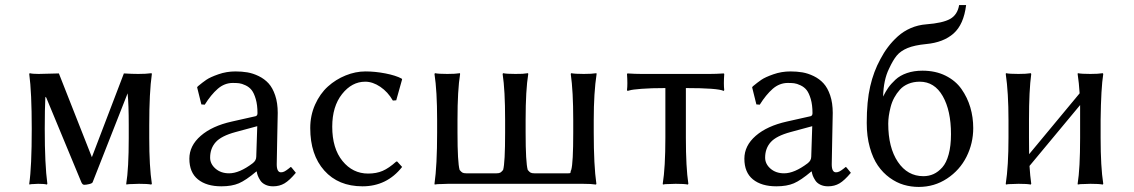

<svg xmlns="http://www.w3.org/2000/svg" viewBox="-20 -718 4431 750"><path d="M154.8 -214.8Q154.8 -75.2 165 0L163.1 2.9Q153.3 0 128.9 0Q119.1 0 110.4 1Q102.1 1 98.6 2L95.2 2.9L94.2 0Q104 -66.4 104 -214.8Q104 -357.9 94.2 -429.2L96.2 -432.1Q106.4 -429.2 130.9 -429.2L210 -431.2L338.9 -104L463.9 -431.2Q496.6 -429.2 520 -429.2Q535.2 -429.2 548.1 -429.9Q561 -430.7 566.4 -431.6L571.8 -432.1L573.2 -429.2Q563 -357.9 563 -229V-179.2Q563 -66.4 573.2 0L570.8 2.9Q557.1 0 522.9 0Q507.3 0 495.1 1Q482.9 1 478.5 2L474.1 2.9L473.1 0Q482.9 -60.1 482.9 -179.2V-229Q482.9 -309.1 478.5 -353.5L341.8 -5.9Q339.8 -1.5 328.1 1.2Q316.4 3.9 309.1 3.9Q302.2 3.9 297.9 -5.9L160.6 -336.9L157.2 -339.8Q154.8 -292 154.8 -214.8Z M1061 -76.2Q1061 -44.9 1077.6 -44.9Q1084.5 -44.9 1090.8 -48.1Q1097.2 -51.3 1106.2 -58.3Q1115.2 -65.4 1115.7 -65.9L1118.7 -64L1135.7 -43Q1110.8 -13.2 1091.3 -1.7Q1071.8 9.8 1046.9 9.8Q1029.3 9.8 1016.4 3.4Q1003.4 -2.9 996.8 -13.2Q990.2 -23.4 987.1 -31.7Q983.9 -40 982.9 -47.9H981Q940.4 -13.7 913.1 -2Q885.7 9.8 844.7 9.8Q786.6 9.8 753.2 -17.3Q719.7 -44.4 719.7 -98.1Q719.7 -148.9 764.2 -187.5Q808.6 -226.1 885.7 -243.2L979 -264.2Q985.8 -266.6 985.8 -275.9Q985.8 -308.1 979 -331.3Q972.2 -354.5 962.9 -366.2Q953.6 -377.9 939 -384.8Q924.3 -391.6 914.1 -392.8Q903.8 -394 889.6 -394Q856.9 -394 830.6 -371.1Q804.2 -348.1 779.8 -309.1L766.6 -310.1L750 -377L752.9 -380.9Q771 -396 785.9 -406.2Q800.8 -416.5 832.8 -427.7Q864.7 -439 899.9 -439Q924.8 -439 946.5 -435.3Q968.3 -431.6 990.7 -420.7Q1013.2 -409.7 1029.1 -392.3Q1044.9 -375 1054.9 -345.5Q1064.9 -315.9 1064.9 -276.9Q1064.9 -273.4 1063 -183.1Q1061 -92.8 1061 -76.2ZM984.9 -225.1 899.9 -202.1Q844.2 -187 822.5 -162.6Q800.8 -138.2 800.8 -102.1Q800.8 -77.6 821.8 -59.3Q842.8 -41 875 -41Q915 -41 966.8 -80.1Q981 -90.8 981 -106Z M1406.7 -398.9Q1354.5 -398.9 1316.2 -350.6Q1277.8 -302.2 1277.8 -223.1Q1277.8 -138.2 1317.9 -89.1Q1357.9 -40 1418 -40Q1450.2 -40 1474.6 -50.5Q1499 -61 1527.8 -86.9H1531.7L1550.8 -65.9Q1491.2 9.8 1396 9.8Q1301.8 9.8 1246.8 -51.8Q1191.9 -113.3 1191.9 -217.8Q1191.9 -267.1 1210.9 -309.6Q1230 -352.1 1260.7 -379.9Q1291.5 -407.7 1330.1 -423.3Q1368.7 -439 1407.7 -439Q1445.3 -439 1485.6 -431.2Q1525.9 -423.3 1548.8 -411.1L1550.8 -408.2L1527.8 -326.2L1514.6 -325.2Q1495.1 -358.9 1465.6 -378.9Q1436 -398.9 1406.7 -398.9Z M2299.3 -200.2Q2299.3 -71.3 2309.6 0L2308.1 2.9Q2290.5 0 2256.3 0H1730.5Q1715.3 0 1702.1 1Q1689 1 1683.6 2L1678.2 2.9L1677.2 0Q1687.5 -71.3 1687.5 -200.2V-250Q1687.5 -362.3 1677.2 -429.2L1679.2 -432.1Q1693.4 -429.2 1727.5 -429.2Q1743.2 -429.2 1755.4 -429.9Q1767.6 -430.7 1772 -431.6L1776.4 -432.1L1777.3 -429.2Q1767.1 -366.2 1767.1 -250V-200.2Q1767.1 -83 1775.4 -54.2Q1781.2 -46.9 1786.1 -43.9Q1791 -41 1801.3 -41H1919.4Q1929.7 -41 1934.6 -43.9Q1939.5 -46.9 1945.3 -54.2Q1953.1 -81.5 1953.1 -200.2V-250Q1953.1 -365.7 1943.4 -429.2L1945.3 -432.1Q1959 -429.2 1993.2 -429.2Q2008.8 -429.2 2021 -429.7Q2032.7 -430.7 2037.6 -431.6L2042.5 -432.1L2043.5 -429.2Q2033.2 -366.2 2033.2 -250V-200.2Q2033.2 -83 2041.5 -54.2Q2047.4 -46.9 2052.2 -43.9Q2057.1 -41 2067.4 -41H2199.2Q2206.1 -41 2207.5 -42.2Q2209 -43.5 2209 -47.1Q2209 -50.8 2211.4 -54.2Q2219.2 -81.5 2219.2 -200.2V-249Q2219.2 -361.8 2209.5 -429.2L2211.4 -432.1Q2226.1 -429.2 2260.3 -429.2Q2275.9 -429.2 2288.1 -429.9Q2300.3 -430.7 2305.2 -431.6L2309.6 -432.1L2310.5 -429.2Q2299.3 -356.4 2299.3 -249Z M2579.1 -374Q2523.4 -374 2486.6 -371.1Q2449.7 -368.2 2440.4 -365.2L2431.2 -362.8L2429.2 -366.2Q2432.1 -388.7 2429.2 -429.2L2431.2 -431.2Q2461.4 -429.2 2485.8 -429.2H2752Q2776.9 -429.2 2807.1 -431.2L2809.1 -429.2Q2806.2 -388.7 2809.1 -366.2L2807.1 -362.8Q2783.7 -374 2659.2 -374V-180.2Q2659.2 -63.5 2668.9 0L2667 2.9Q2653.3 0 2619.1 0Q2603.5 0 2591.3 1Q2578.6 1 2574.2 2L2569.8 2.9L2568.8 0Q2579.1 -63.5 2579.1 -180.2Z M3229 -76.2Q3229 -44.9 3245.6 -44.9Q3252.4 -44.9 3258.8 -48.1Q3265.1 -51.3 3274.2 -58.3Q3283.2 -65.4 3283.7 -65.9L3286.6 -64L3303.7 -43Q3278.8 -13.2 3259.3 -1.7Q3239.7 9.8 3214.8 9.8Q3197.3 9.8 3184.3 3.4Q3171.4 -2.9 3164.8 -13.2Q3158.2 -23.4 3155 -31.7Q3151.9 -40 3150.9 -47.9H3148.9Q3108.4 -13.7 3081.1 -2Q3053.7 9.8 3012.7 9.8Q2954.6 9.8 2921.1 -17.3Q2887.7 -44.4 2887.7 -98.1Q2887.7 -148.9 2932.1 -187.5Q2976.6 -226.1 3053.7 -243.2L3147 -264.2Q3153.8 -266.6 3153.8 -275.9Q3153.8 -308.1 3147 -331.3Q3140.1 -354.5 3130.9 -366.2Q3121.6 -377.9 3106.9 -384.8Q3092.3 -391.6 3082 -392.8Q3071.8 -394 3057.6 -394Q3024.9 -394 2998.5 -371.1Q2972.2 -348.1 2947.8 -309.1L2934.6 -310.1L2918 -377L2920.9 -380.9Q2939 -396 2953.9 -406.2Q2968.8 -416.5 3000.7 -427.7Q3032.7 -439 3067.9 -439Q3092.8 -439 3114.5 -435.3Q3136.2 -431.6 3158.7 -420.7Q3181.2 -409.7 3197 -392.3Q3212.9 -375 3222.9 -345.5Q3232.9 -315.9 3232.9 -276.9Q3232.9 -273.4 3231 -183.1Q3229 -92.8 3229 -76.2ZM3152.8 -225.1 3067.9 -202.1Q3012.2 -187 2990.5 -162.6Q2968.8 -138.2 2968.8 -102.1Q2968.8 -77.6 2989.7 -59.3Q3010.7 -41 3043 -41Q3083 -41 3134.8 -80.1Q3148.9 -90.8 3148.9 -106Z M3572.8 -398.9Q3548.3 -398.9 3528.3 -390.6Q3508.3 -382.3 3495.4 -367.9Q3482.4 -353.5 3473.1 -336.4Q3463.9 -319.3 3459 -300Q3454.1 -280.8 3451.9 -265.1Q3449.7 -249.5 3449.7 -234.9Q3449.7 -141.6 3487.3 -85.7Q3524.9 -29.8 3586.9 -29.8Q3608.4 -29.8 3626.7 -38.1Q3645 -46.4 3660.9 -64.2Q3676.8 -82 3685.8 -115.2Q3694.8 -148.4 3694.8 -193.8Q3694.8 -286.1 3662.6 -342.5Q3630.4 -398.9 3572.8 -398.9ZM3365.7 -237.8Q3365.7 -322.3 3379.2 -380.6Q3392.6 -439 3418.9 -486.8Q3432.1 -512.2 3448.5 -533.9Q3464.8 -555.7 3486.8 -575.7Q3508.8 -595.7 3537.6 -608.2Q3566.4 -620.6 3598.6 -623Q3662.6 -627.9 3691.4 -644Q3720.2 -660.2 3726.6 -698.2H3753.9Q3744.6 -622.6 3705.1 -587.4Q3665.5 -552.2 3597.7 -545.9Q3552.2 -541.5 3525.1 -530.3Q3498 -519 3483.2 -501.2Q3468.3 -483.4 3452.6 -449.2Q3431.2 -405.8 3429.7 -340.8Q3439 -359.9 3449.5 -375Q3460 -390.1 3477.8 -406.7Q3495.6 -423.3 3522.7 -432.6Q3549.8 -441.9 3583.5 -441.9Q3634.3 -441.9 3673.6 -422.4Q3712.9 -402.8 3735.8 -370.1Q3758.8 -337.4 3770.3 -298.6Q3781.7 -259.8 3781.7 -217.8Q3781.7 -158.2 3755.4 -105.7Q3729 -53.2 3679.4 -20.5Q3629.9 12.2 3568.8 12.2Q3538.6 12.2 3510.3 3.9Q3481.9 -4.4 3455.3 -23.7Q3428.7 -43 3409.2 -71.3Q3389.6 -99.6 3377.7 -142.3Q3365.7 -185.1 3365.7 -237.8Z M3999.5 -250V-180.2Q3999.5 -135.3 4000 -115.7L4197.3 -353.5Q4194.8 -394.5 4189.5 -429.2L4190.4 -432.1Q4204.1 -429.2 4239.3 -429.2Q4254.4 -429.2 4266.6 -429.9Q4278.8 -430.7 4283.2 -431.6L4287.6 -432.1L4289.6 -429.2Q4280.8 -373 4279.3 -250V-179.2Q4279.3 -66.4 4289.6 0L4287.6 2.9Q4273.4 0 4239.3 0Q4223.6 0 4211.4 1Q4199.2 1 4194.8 2L4190.4 2.9L4189.5 0Q4199.2 -60.1 4199.2 -179.2V-250V-307.6L4001.5 -69.8Q4003.9 -30.8 4008.3 0L4006.3 2.9Q3992.7 0 3958.5 0Q3942.9 0 3930.7 1Q3918.5 1 3914.1 2L3909.7 2.9L3908.7 0Q3919.4 -69.3 3919.4 -180.2V-249Q3919.4 -356 3908.7 -429.2L3909.7 -432.1Q3923.3 -429.2 3958.5 -429.2Q3973.6 -429.2 3985.6 -429.9Q3997.6 -430.7 4002 -431.6L4006.3 -432.1L4008.3 -429.2Q3999.5 -364.7 3999.5 -250Z"/></svg>

Font: Linux Biolinum
Style: Regular
Weight: 400
Designer: Philipp H. Poll
Foundry: Philipp H. Poll
Version: Version 0.6.4